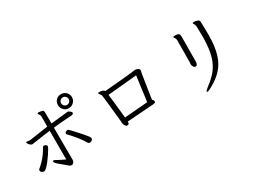

<svg xmlns="http://www.w3.org/2000/svg" viewBox="-39 -1493 3078 2291"><g transform="rotate(-30 1500.0 -348.0)"><path d="M904 -677.5Q904 -718 875.5 -745.5Q847 -773 806.5 -773Q766 -773 738.5 -745.5Q711 -718 711 -677.5Q711 -637 738.5 -608.5Q766 -580 806.5 -580Q847 -580 875.5 -608.5Q904 -637 904 -677.5ZM843 -713.5Q859 -698 859 -677Q859 -656 843 -640.5Q827 -625 806.5 -625Q786 -625 770.5 -640.5Q755 -656 755 -677Q755 -698 770.5 -713.5Q786 -729 806.5 -729Q827 -729 843 -713.5ZM325 -119Q325 -114 328 -108Q334 -93 465 13Q483 26 497 26Q511 26 524 11Q537 -4 537 -23V-58L536 -238L535 -468Q636 -480 786 -489Q818 -491 818 -511V-514Q818 -521 801 -536Q784 -551 769 -551H766Q757 -551 748.5 -548.5Q740 -546 698.5 -543Q657 -540 535 -526V-652Q535 -687 531.5 -698Q528 -709 503.5 -714Q479 -719 466 -719Q453 -719 452 -712V-711Q452 -701 462.5 -688Q473 -675 473 -662V-519Q367 -505 220 -482L205 -481L169 -486Q159 -486 159 -477Q159 -474 167 -461Q175 -448 188.5 -436.5Q202 -425 214 -425Q226 -425 298 -437Q370 -449 473 -461V-66Q393 -104 368.5 -118.5Q344 -133 336 -133Q325 -133 325 -119ZM796 -110Q804 -98 820 -98Q836 -98 849 -110Q862 -122 862 -137Q862 -152 798 -224.5Q734 -297 708.5 -323.5Q683 -350 675.5 -356.5Q668 -363 657.5 -363Q647 -363 635 -355Q623 -347 623 -336Q623 -325 642 -307.5Q661 -290 710 -231Q759 -172 796 -110ZM200 -186Q171 -156 159 -146.5Q147 -137 138.5 -130Q130 -123 130 -109Q130 -95 145 -84.5Q160 -74 173.5 -74Q187 -74 210.5 -96Q234 -118 260 -151.5Q286 -185 309 -219.5Q332 -254 347 -280Q362 -306 362 -316Q362 -326 349 -334.5Q336 -343 323.5 -343Q311 -343 303 -328Q266 -256 200 -186Z M1210 -566Q1199 -566 1198 -558Q1198 -551 1209 -538.5Q1220 -526 1225 -512Q1235 -433 1240.5 -378Q1246 -323 1254 -249.5Q1262 -176 1266 -130V-112Q1266 -106 1270.5 -91.5Q1275 -77 1284.5 -65Q1294 -53 1306 -53Q1318 -53 1326.5 -58Q1335 -63 1336 -91L1690 -116Q1710 -118 1722 -121.5Q1734 -125 1734 -138V-141Q1732 -160 1715 -171Q1719 -200 1725.5 -242Q1732 -284 1739.5 -332.5Q1747 -381 1754.5 -429Q1762 -477 1765.5 -499.5Q1769 -522 1772 -529Q1775 -536 1775 -542Q1775 -559 1757 -570.5Q1739 -582 1722 -582H1718Q1664 -573 1532.5 -561.5Q1401 -550 1357 -546Q1313 -542 1285 -540Q1269 -566 1210 -566ZM1295 -481 1697 -519Q1666 -278 1651 -175L1331 -149Q1309 -369 1295 -481Z M2684 -671V-679Q2684 -694 2679.5 -703Q2675 -712 2654.5 -719Q2634 -726 2614.5 -726Q2595 -726 2593 -719V-717Q2593 -709 2602.5 -698Q2612 -687 2614 -649.5Q2616 -612 2616 -525Q2616 -295 2552 -172Q2521 -110 2473.5 -61.5Q2426 -13 2363 34Q2329 61 2329 72Q2329 77 2340 77Q2351 77 2379 62Q2544 -23 2612 -142Q2683 -264 2687 -482V-513Q2687 -612 2684 -671ZM2398 -590V-651Q2398 -681 2382 -690Q2366 -699 2339.5 -699Q2313 -699 2310 -691V-689Q2310 -681 2320.5 -669.5Q2331 -658 2331 -639V-612L2329 -362V-334L2326 -308V-304Q2336 -254 2364 -254H2369Q2382 -256 2389 -271Q2396 -286 2396 -302V-342Z"/></g></svg>

Font: LXGW WenKai Mono TC
Style: Regular
Weight: 400
Designer: LXGW / Fontworks Inc.
Foundry: LXGW / Fontworks Inc.
Version: Version 1.330